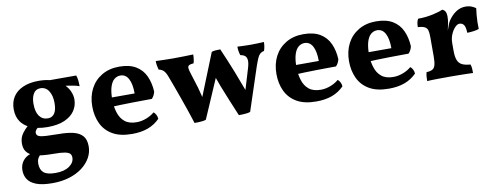

<svg xmlns="http://www.w3.org/2000/svg" viewBox="-60 -775 3464 1332"><g transform="rotate(-10 1672.0 -109.0)"><path d="M167 43.9Q157.7 54.2 153.3 63Q146 78.1 146 98.1Q146 141.1 170.4 162.1Q194.8 183.1 252.9 183.1Q315.9 183.1 351.3 158Q386.7 132.8 386.7 98.1Q386.7 80.1 377.2 70.1Q367.7 60.1 341.3 54.9Q314.9 49.8 263.7 49.8Q219.7 49.8 183.1 45.9Q174.8 44.9 167 43.9ZM267.6 -199.2Q297.9 -199.2 314.2 -223.6Q330.6 -248 330.6 -295.9Q330.6 -349.1 309.6 -381.6Q288.6 -414.1 251 -414.1Q217.8 -414.1 201.7 -386.5Q185.5 -358.9 185.5 -315.9Q185.5 -258.8 207.3 -229Q229 -199.2 267.6 -199.2ZM184.6 -146.5Q179.2 -141.6 174.8 -136.7Q166 -126 166 -115.2Q166 -97.2 182.9 -90.1Q199.7 -83 234.9 -81.5Q270 -80.1 322.8 -79.1Q381.8 -79.1 423.8 -69.1Q465.8 -59.1 488.8 -33.4Q511.7 -7.8 511.7 41Q511.7 83 490.7 120.6Q469.7 158.2 431.6 187Q393.6 215.8 340.1 232.4Q286.6 249 220.7 249Q148.9 249 107.4 232.9Q65.9 216.8 47.9 189.5Q29.8 162.1 29.8 125Q29.8 86.9 51.8 58.6Q69.8 35.6 101.6 23.4Q85 13.2 74.2 -1.5Q58.6 -22.9 58.6 -58.1Q58.6 -99.1 81.1 -129.4Q97.7 -151.9 118.2 -170.4Q88.4 -187 69.8 -212.9Q43.9 -249 43.9 -301.8Q43.9 -353 67.4 -389.4Q90.8 -425.8 136.7 -446.3Q182.6 -466.8 246.6 -466.8Q291.5 -466.8 326.2 -458H511.7Q517.6 -442.9 519.8 -422.9Q522 -402.8 522 -380.9Q504.9 -387.2 485.4 -391.1Q465.8 -395 447.3 -397.9Q436.5 -399.4 426.8 -400.4Q447.3 -378.9 458 -354.5Q470.7 -325.2 470.7 -297.9Q470.7 -253.9 446.8 -218Q422.9 -182.1 374.8 -161.1Q326.7 -140.1 254.9 -140.1Q216.8 -140.1 184.6 -146.5Z M729 -265.1H889.2Q889.2 -332 869.6 -368.4Q850.1 -404.8 813 -404.8Q789.1 -404.8 770 -389.4Q751 -374 740.2 -340.8Q730.5 -311 729 -265.1ZM732.4 -201.7Q735.8 -179.7 742.2 -159.2Q754.9 -116.2 785.4 -91.1Q815.9 -65.9 869.1 -65.9Q902.8 -65.9 937 -78.9Q971.2 -91.8 995.1 -112.8Q1003.9 -107.9 1012 -93Q1020 -78.1 1020 -63Q982.9 -25.9 935.1 -8.5Q887.2 8.8 824.2 8.8Q739.7 8.8 686.8 -22.2Q633.8 -53.2 608.9 -106.7Q584 -160.2 584 -226.1Q584 -296.9 612.1 -350.8Q640.1 -404.8 692.6 -435.8Q745.1 -466.8 814.9 -466.8Q887.2 -466.8 932.6 -439.5Q978 -412.1 1000 -363.5Q1022 -314.9 1024.9 -253.9Q1018.1 -225.1 1000 -207Q975.1 -207 939 -206.5Q902.8 -206.1 861.3 -205.6Q819.8 -205.1 777.3 -203.6Q754.4 -202.6 732.4 -201.7Z M1462.4 -273.4 1344.2 0Q1336.4 3.9 1321.8 5.9Q1307.1 7.8 1291.7 8.3Q1276.4 8.8 1263.2 8.8Q1248 -37.1 1231.7 -86.7Q1215.3 -136.2 1197.8 -183.6Q1180.2 -231 1165.8 -272Q1151.4 -313 1140.1 -340.8Q1129.4 -369.1 1116.2 -382.1Q1103 -395 1082 -398.9Q1078.1 -411.1 1075.2 -428Q1072.3 -444.8 1072.3 -460.9Q1102.1 -460 1131.6 -459Q1161.1 -458 1195.3 -458Q1233.4 -458 1269.3 -459Q1305.2 -460 1336.4 -460.9Q1336.4 -444.8 1334.2 -428Q1332 -411.1 1328.1 -399.9Q1304.2 -397.9 1295.2 -392.1Q1286.1 -386.2 1287.1 -372.6Q1288.1 -358.9 1296.4 -334Q1312.5 -285.2 1329.6 -227.5Q1338.9 -194.3 1347.2 -159.2L1466.3 -456.1Q1478 -460.9 1495.1 -461.9Q1512.2 -462.9 1527.3 -462.9Q1563.5 -380.9 1600.1 -288.1Q1626 -220.7 1650.4 -155.3L1694.3 -300.8Q1705.1 -336.9 1703.1 -356.9Q1701.2 -377 1689.7 -386.5Q1678.2 -396 1657.2 -399.9Q1652.3 -414.1 1649.9 -429.4Q1647.5 -444.8 1647.5 -460.9Q1666.5 -460 1689.9 -459Q1713.4 -458 1739.3 -458Q1768.1 -458 1791.3 -459Q1814.5 -460 1834.5 -460.9Q1834.5 -445.8 1831.8 -429Q1829.1 -412.1 1824.2 -399.9Q1807.1 -396 1796.6 -387Q1786.1 -377.9 1777.6 -358.9Q1769 -339.8 1757.3 -306.2L1656.2 0Q1647.5 3.9 1632.8 5.9Q1618.2 7.8 1602.8 8.3Q1587.4 8.8 1575.2 8.8Q1550.3 -50.8 1527.8 -105Q1505.4 -159.2 1485.8 -209.5Q1473.6 -241.7 1462.4 -273.4Z M2026.4 -265.1H2186.5Q2186.5 -332 2167 -368.4Q2147.5 -404.8 2110.4 -404.8Q2086.4 -404.8 2067.4 -389.4Q2048.3 -374 2037.6 -340.8Q2027.8 -311 2026.4 -265.1ZM2029.8 -201.7Q2033.2 -179.7 2039.6 -159.2Q2052.2 -116.2 2082.8 -91.1Q2113.3 -65.9 2166.5 -65.9Q2200.2 -65.9 2234.4 -78.9Q2268.6 -91.8 2292.5 -112.8Q2301.3 -107.9 2309.3 -93Q2317.4 -78.1 2317.4 -63Q2280.3 -25.9 2232.4 -8.5Q2184.6 8.8 2121.6 8.8Q2037.1 8.8 1984.1 -22.2Q1931.2 -53.2 1906.2 -106.7Q1881.3 -160.2 1881.3 -226.1Q1881.3 -296.9 1909.4 -350.8Q1937.5 -404.8 1990 -435.8Q2042.5 -466.8 2112.3 -466.8Q2184.6 -466.8 2230 -439.5Q2275.4 -412.1 2297.4 -363.5Q2319.3 -314.9 2322.3 -253.9Q2315.4 -225.1 2297.4 -207Q2272.5 -207 2236.3 -206.5Q2200.2 -206.1 2158.7 -205.6Q2117.2 -205.1 2074.7 -203.6Q2051.8 -202.6 2029.8 -201.7Z M2537.6 -265.1H2697.8Q2697.8 -332 2678.2 -368.4Q2658.7 -404.8 2621.6 -404.8Q2597.7 -404.8 2578.6 -389.4Q2559.6 -374 2548.8 -340.8Q2539.1 -311 2537.6 -265.1ZM2541 -201.7Q2544.4 -179.7 2550.8 -159.2Q2563.5 -116.2 2594 -91.1Q2624.5 -65.9 2677.7 -65.9Q2711.4 -65.9 2745.6 -78.9Q2779.8 -91.8 2803.7 -112.8Q2812.5 -107.9 2820.6 -93Q2828.6 -78.1 2828.6 -63Q2791.5 -25.9 2743.7 -8.5Q2695.8 8.8 2632.8 8.8Q2548.3 8.8 2495.4 -22.2Q2442.4 -53.2 2417.5 -106.7Q2392.6 -160.2 2392.6 -226.1Q2392.6 -296.9 2420.7 -350.8Q2448.7 -404.8 2501.2 -435.8Q2553.7 -466.8 2623.5 -466.8Q2695.8 -466.8 2741.2 -439.5Q2786.6 -412.1 2808.6 -363.5Q2830.6 -314.9 2833.5 -253.9Q2826.7 -225.1 2808.6 -207Q2783.7 -207 2747.6 -206.5Q2711.4 -206.1 2669.9 -205.6Q2628.4 -205.1 2585.9 -203.6Q2563 -202.6 2541 -201.7Z M2977.1 -295.9Q2977.1 -325.2 2972.4 -341.6Q2967.8 -357.9 2952.4 -366.5Q2937 -375 2903.8 -377Q2903.8 -392.1 2906.2 -406.5Q2908.7 -420.9 2916 -434.1Q2968.8 -434.1 3018.3 -444.6Q3067.9 -455.1 3090.8 -466.8Q3105 -461.9 3112.3 -449.5Q3119.6 -437 3119.6 -413.1Q3119.6 -388.2 3114.3 -362.8Q3109.9 -342.3 3104.5 -316.4Q3109.4 -330.1 3114.3 -344.2Q3122.1 -367.2 3128.9 -378.9Q3150.9 -414.1 3182.9 -437Q3214.8 -460 3254.9 -460Q3293.9 -460 3325.7 -436Q3322.8 -416 3320.3 -390.6Q3317.9 -365.2 3317.4 -339.1Q3316.9 -313 3317.9 -291Q3302.7 -285.2 3278.3 -282Q3253.9 -278.8 3234.9 -278.8Q3233.9 -318.8 3222.9 -334.5Q3211.9 -350.1 3191.9 -350.1Q3176.8 -350.1 3159.9 -332.5Q3143.1 -314.9 3131.3 -286.9Q3119.6 -258.8 3119.6 -225.1V-172.9Q3119.6 -129.9 3129.2 -106Q3138.7 -82 3160.2 -71.5Q3181.6 -61 3218.8 -58.1Q3223.6 -45.9 3224.9 -30Q3226.1 -14.2 3226.1 2.9Q3209 2 3183.3 1.5Q3157.7 1 3128.7 0.5Q3099.6 0 3071.8 0Q3026.9 0 2978.8 0.5Q2930.7 1 2902.8 2.9Q2902.8 -18.1 2904.3 -32.5Q2905.8 -46.9 2908.7 -58.1Q2936 -60.1 2950.9 -68.1Q2965.8 -76.2 2971.4 -97.7Q2977.1 -119.1 2977.1 -158.2Z"/></g></svg>

Font: Ekush
Style: Regular
Weight: 400
Designer: Jayed Ahsan Saad & S M Khalid Hossain
Foundry: Codepotro
Version: Codepotro Ekush; Version 0.600